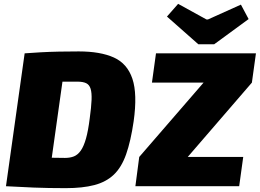

<svg xmlns="http://www.w3.org/2000/svg" viewBox="-20 -967 1349 997"><path d="M389 -700Q501 -700 571 -668.5Q641 -637 667.5 -558Q694 -479 674 -337Q659 -234 635 -166Q611 -98 571 -60Q531 -22 470 -6Q409 10 321 10Q230 10 155 7Q80 4 11 0L114 -154Q148 -150 204 -148.5Q260 -147 318 -147Q344 -147 364 -155Q384 -163 399.5 -185Q415 -207 426.5 -247.5Q438 -288 446 -353Q454 -411 455.5 -448Q457 -485 450.5 -506Q444 -527 427.5 -535Q411 -543 382 -543Q344 -543 311 -543Q278 -543 248.5 -543.5Q219 -544 192 -544L108 -690Q147 -693 192 -695.5Q237 -698 287 -699Q337 -700 389 -700ZM325 -690 228 0H11L108 -690ZM1038 -539 1288 -538 954 -151 703 -152ZM1243 -152 1222 0H683L703 -152ZM1309 -690 1288 -538H769L790 -690ZM1231 -943 1271 -868 1092 -737H1010L847 -881L905 -947L1052 -866H1060Z"/></svg>

Font: Exo 2 Black
Style: Italic
Weight: 900
Italic angle: -8°
Designer: Natanael Gama
Foundry: Natanael Gama
Version: Version 2.010